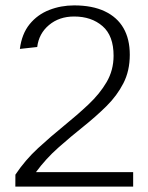

<svg xmlns="http://www.w3.org/2000/svg" viewBox="-20 -692 550 712"><path d="M36.9 0 37.1 -44.3Q73.4 -98.6 121.2 -142.6Q169.1 -186.6 217.6 -225.9Q266.2 -265.3 308.1 -304.7Q350 -344.1 375.5 -387.8Q401 -431.5 401.2 -484.7Q401.4 -559.5 360.2 -595.1Q319.1 -630.8 254.9 -630.8Q199.5 -630.8 161.8 -599.2Q124.1 -567.7 118 -517.7L53.7 -510.6Q60.8 -566.5 89.8 -602.2Q118.8 -637.9 162.3 -654.9Q205.7 -672 254.9 -672Q322.5 -672 368.5 -650.1Q414.6 -628.3 437.9 -587.8Q461.3 -547.2 461.3 -489Q461.3 -429.4 437.6 -383.3Q414 -337.2 374.9 -298.5Q335.8 -259.9 289.3 -222.7Q242.7 -185.6 196.4 -144.6Q150.1 -103.6 113.3 -53.6H473.8V0Z"/></svg>

Font: Panamera Thin
Style: Regular
Weight: 100
Designer: Bastien Sozeau
Foundry: NBR — Bastien Sozeau
Version: Version 3.003;gftools[0.9.33]